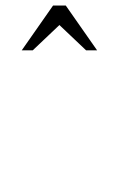

<svg xmlns="http://www.w3.org/2000/svg" viewBox="-20 -649 444 698"><path d="M196 29ZM293 -466 196 -558 99 -466H59L173 -629H219L333 -466Z"/></svg>

Font: Open Baskerville 0.0.53
Style: Normal
Weight: 400
Designer: Isaac Moore, James Puckett, Rob Mientjes
Foundry: The Open Baskerville Project
Version: 0.0.53 (g939f078)